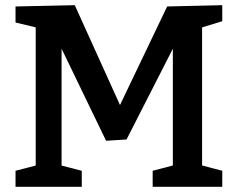

<svg xmlns="http://www.w3.org/2000/svg" viewBox="-20 -722 919 742"><path d="M839 -640 744 -611 761 -643V-62L744 -87L839 -62V0H570V-62L669 -88L648 -62V-570L666 -569L469 -183L390 -178L200 -571H218V-62L203 -86L296 -62V0H40V-62L136 -87L118 -62V-643L136 -612L40 -635V-697L269 -702L451 -300H436L626 -697L839 -702Z"/></svg>

Font: Bitter Thin SemiBold
Style: Regular
Weight: 600
Version: Version 2.002